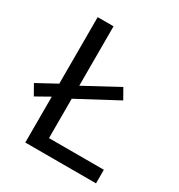

<svg xmlns="http://www.w3.org/2000/svg" viewBox="-164 -763 811 870"><g transform="rotate(30 241.5 -328.0)"><path d="M24 -200 -6 -253 95 -308V-656H178V-345L354 -440L384 -387L178 -277V-71H465V0H95V-240Z"/></g></svg>

Font: Processing Sans Pro
Style: Regular
Weight: 400
Designer: Paul D. Hunt
Foundry: Adobe Systems Incorporated
Version: Version 2.020;PS 2.000;hotconv 1.0.86;makeotf.lib2.5.63406